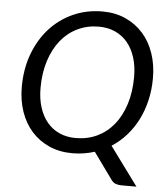

<svg xmlns="http://www.w3.org/2000/svg" viewBox="-58 -776 849 977"><g transform="rotate(5 366.0 -287.5)"><path d="M711 -409Q711 -348.5 698.2 -294.5Q685.5 -240.5 662 -194.5Q638.5 -148.5 605.2 -111.2Q572 -74 531 -48L675.5 148.5H600Q583 148.5 569.8 143.8Q556.5 139 547.5 126.5L449 -10Q422 -1.5 393.8 3Q365.5 7.5 335.5 7.5Q269.5 7.5 216.8 -16Q164 -39.5 126.8 -81.2Q89.5 -123 69.8 -180.5Q50 -238 50 -306.5Q50 -398 78.5 -474.8Q107 -551.5 157.2 -607Q207.5 -662.5 276.2 -693.5Q345 -724.5 425.5 -724.5Q491.5 -724.5 544.2 -700.8Q597 -677 634.2 -635Q671.5 -593 691.2 -535.2Q711 -477.5 711 -409ZM615 -407Q615 -461.5 601 -505.8Q587 -550 561.2 -581Q535.5 -612 498.2 -629Q461 -646 414.5 -646Q355.5 -646 306 -622.2Q256.5 -598.5 221 -554.5Q185.5 -510.5 165.5 -448.2Q145.5 -386 145.5 -309Q145.5 -254.5 159.5 -210.5Q173.5 -166.5 199.2 -135.5Q225 -104.5 262 -87.8Q299 -71 345.5 -71Q405.5 -71 455 -94.5Q504.5 -118 540 -161.8Q575.5 -205.5 595.2 -267.8Q615 -330 615 -407Z"/></g></svg>

Font: LatoHex
Style: Italic
Weight: 400
Italic angle: -7°
Designer: Lukasz Dziedzic
Foundry: tyPoland Lukasz Dziedzic
Version: Version 1.104; Western+Polish opensource